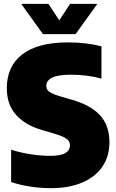

<svg xmlns="http://www.w3.org/2000/svg" viewBox="-20 -971 606 1001"><path d="M38 -22V-190.5Q82.5 -176 137.2 -167.2Q192 -158.5 241 -158.5Q296.5 -158.5 320.5 -172.8Q344.5 -187 344.5 -213Q344.5 -227 337.8 -236.8Q331 -246.5 313.8 -255.5Q296.5 -264.5 264 -274L201 -292.5Q112 -318 63.8 -372Q15.5 -426 15.5 -511.5Q15.5 -625 96.2 -687.5Q177 -750 335.5 -750Q384.5 -750 429.2 -744.5Q474 -739 509 -729.5V-561Q477 -570.5 435.5 -576Q394 -581.5 353 -581.5Q280.5 -581.5 251 -566Q221.5 -550.5 221.5 -524.5Q221.5 -512 227 -503Q232.5 -494 247.2 -486.2Q262 -478.5 289.5 -470L352.5 -451.5Q451.5 -424 501 -370.5Q550.5 -317 550.5 -229.5Q550.5 -156.5 514 -102.5Q477.5 -48.5 408.5 -19.2Q339.5 10 244.5 10Q191.5 10 136.5 1.5Q81.5 -7 38 -22ZM345.5 -951H487.5L374 -793H204L90.5 -951H232.5L289 -865Z"/></svg>

Font: Encode Sans Semi Condensed Black
Style: Regular
Weight: 900
Width: 4
Designer: Multiple Designers
Foundry: Impallari Type
Version: Version 2.000